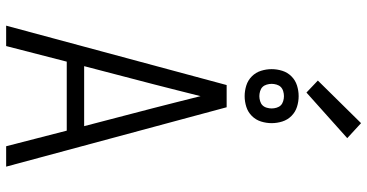

<svg xmlns="http://www.w3.org/2000/svg" viewBox="-312 -912 1223 640"><g transform="rotate(90 300.0 -591.5)"><path d="M65 0 263 -735H337L535 0H467L415 -202H185L133 0ZM200 -260H400L340 -490Q330 -529 320 -568.5Q310 -608 300 -648Q290 -608 280 -568.5Q270 -529 260 -490ZM300 -795Q282 -795 264.5 -800.5Q247 -806 234 -819Q221 -832 215.5 -849.5Q210 -867 210 -885Q210 -903 215.5 -920.5Q221 -938 234 -951Q247 -964 264.5 -969.5Q282 -975 300 -975Q318 -975 335.5 -969.5Q353 -964 366 -951Q379 -938 384.5 -920.5Q390 -903 390 -885Q390 -867 384.5 -849.5Q379 -832 366 -819Q353 -806 335.5 -800.5Q318 -795 300 -795ZM300 -844Q308 -844 316.5 -846.5Q325 -849 330.5 -854.5Q336 -860 338.5 -868.5Q341 -877 341 -885Q341 -893 338.5 -901.5Q336 -910 330.5 -915.5Q325 -921 316.5 -923.5Q308 -926 300 -926Q292 -926 283.5 -923.5Q275 -921 269.5 -915.5Q264 -910 261.5 -901.5Q259 -893 259 -885Q259 -877 261.5 -868.5Q264 -860 269.5 -854.5Q275 -849 283.5 -846.5Q292 -844 300 -844ZM288 -1001 248 -1039 390 -1183 440 -1137Z"/></g></svg>

Font: Iosevka SS04 Light Extended
Style: Regular
Weight: 300
Width: 7
Monospace: yes
Designer: Belleve Invis
Foundry: Belleve Invis
Version: Version 19.0.0; ttfautohint (v1.8.4)